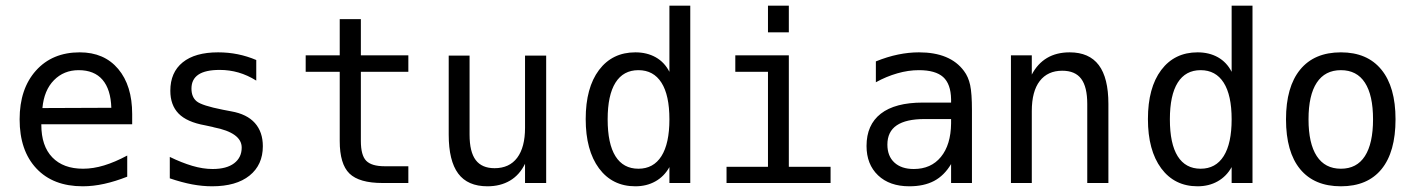

<svg xmlns="http://www.w3.org/2000/svg" viewBox="-20 -651 5040 683"><path d="M450.2 -245.1V-209H127V-207Q127 -131.8 166 -91.3Q205.1 -50.8 275.4 -50.8Q311.5 -50.8 350.1 -62.5Q388.7 -74.2 432.6 -97.7V-22.5Q390.6 -5.9 351.1 2.9Q311.5 11.7 274.4 11.7Q168.9 11.7 109.4 -51.8Q49.8 -115.2 49.8 -226.6Q49.8 -335 107.9 -399.9Q166 -464.8 263.7 -464.8Q350.6 -464.8 400.4 -405.8Q450.2 -346.7 450.2 -245.1ZM376 -267.6Q374 -333 344.7 -367.2Q315.4 -401.4 259.8 -401.4Q207 -401.4 171.9 -365.7Q136.7 -330.1 130.9 -266.6Z M891.6 -437.5V-364.3Q860.4 -383.8 828.1 -393.1Q795.9 -402.3 761.7 -402.3Q710.9 -402.3 686 -385.7Q661.1 -369.1 661.1 -335.9Q661.1 -305.7 679.7 -290.5Q698.2 -275.4 772.5 -260.7L802.7 -254.9Q858.4 -245.1 886.7 -213.4Q915 -181.6 915 -130.9Q915 -64.5 867.7 -26.4Q820.3 11.7 734.4 11.7Q700.2 11.7 663.6 4.9Q627 -2 584 -16.6V-92.8Q626 -72.3 664.1 -61Q702.1 -49.8 736.3 -49.8Q786.1 -49.8 813 -70.3Q839.8 -90.8 839.8 -126Q839.8 -178.7 740.2 -198.2L737.3 -199.2L710 -205.1Q644.5 -216.8 615.2 -247.1Q585.9 -277.3 585.9 -328.1Q585.9 -393.6 629.9 -429.2Q673.8 -464.8 755.9 -464.8Q792 -464.8 825.7 -458Q859.4 -451.2 891.6 -437.5Z M1263.7 -583V-454.1H1432.6V-395.5H1263.7V-149.4Q1263.7 -98.6 1282.7 -79.1Q1301.8 -59.6 1348.6 -59.6H1432.6V0H1340.8Q1257.8 0 1223.1 -33.7Q1188.5 -67.4 1188.5 -149.4V-395.5H1067.4V-454.1H1188.5V-583Z M1576.2 -171.9V-453.1H1650.4V-171.9Q1650.4 -110.4 1672.4 -81.5Q1694.3 -52.7 1739.3 -52.7Q1792 -52.7 1819.8 -89.8Q1847.7 -127 1847.7 -196.3V-453.1H1922.9V0H1847.7V-68.4Q1828.1 -28.3 1793.9 -8.3Q1759.8 11.7 1713.9 11.7Q1643.6 11.7 1609.9 -33.7Q1576.2 -79.1 1576.2 -171.9Z M2361.3 -395.5V-630.9H2435.5V0H2361.3V-56.6Q2342.8 -23.4 2311.5 -5.9Q2280.3 11.7 2240.2 11.7Q2158.2 11.7 2110.8 -52.2Q2063.5 -116.2 2063.5 -227.5Q2063.5 -338.9 2110.8 -401.9Q2158.2 -464.8 2240.2 -464.8Q2281.2 -464.8 2312.5 -447.3Q2343.8 -429.7 2361.3 -395.5ZM2141.6 -226.6Q2141.6 -139.6 2169.4 -95.2Q2197.3 -50.8 2251 -50.8Q2304.7 -50.8 2333 -95.7Q2361.3 -140.6 2361.3 -226.6Q2361.3 -312.5 2333 -356.9Q2304.7 -401.4 2251 -401.4Q2197.3 -401.4 2169.4 -356.9Q2141.6 -312.5 2141.6 -226.6Z M2595.7 -454.1H2786.1V-57.6H2934.6V0H2564.5V-57.6H2711.9V-395.5H2595.7ZM2711.9 -630.9H2786.1V-536.1H2711.9Z M3293 -227.5H3268.6Q3203.1 -227.5 3169.9 -205.1Q3136.7 -182.6 3136.7 -136.7Q3136.7 -95.7 3161.6 -72.8Q3186.5 -49.8 3230.5 -49.8Q3292 -49.8 3327.1 -92.8Q3362.3 -135.7 3363.3 -211.9V-227.5ZM3437.5 -258.8V0H3363.3V-67.4Q3338.9 -26.4 3302.7 -7.3Q3266.6 11.7 3214.8 11.7Q3144.5 11.7 3103.5 -27.3Q3062.5 -66.4 3062.5 -131.8Q3062.5 -207 3113.3 -246.6Q3164.1 -286.1 3262.7 -286.1H3363.3V-297.9Q3362.3 -352.5 3335 -377Q3307.6 -401.4 3249 -401.4Q3210.9 -401.4 3171.9 -390.1Q3132.8 -378.9 3095.7 -358.4V-432.6Q3136.7 -449.2 3174.8 -457Q3212.9 -464.8 3249 -464.8Q3304.7 -464.8 3344.7 -448.2Q3384.8 -431.6 3409.2 -398.4Q3424.8 -377.9 3431.2 -348.1Q3437.5 -318.4 3437.5 -258.8Z M3922.9 -281.2V0H3847.7V-281.2Q3847.7 -341.8 3826.2 -370.6Q3804.7 -399.4 3758.8 -399.4Q3707 -399.4 3678.7 -362.8Q3650.4 -326.2 3650.4 -255.9V0H3576.2V-454.1H3650.4V-385.7Q3670.9 -424.8 3704.6 -444.8Q3738.3 -464.8 3785.2 -464.8Q3854.5 -464.8 3888.7 -419.4Q3922.9 -374 3922.9 -281.2Z M4361.3 -395.5V-630.9H4435.5V0H4361.3V-56.6Q4342.8 -23.4 4311.5 -5.9Q4280.3 11.7 4240.2 11.7Q4158.2 11.7 4110.8 -52.2Q4063.5 -116.2 4063.5 -227.5Q4063.5 -338.9 4110.8 -401.9Q4158.2 -464.8 4240.2 -464.8Q4281.2 -464.8 4312.5 -447.3Q4343.8 -429.7 4361.3 -395.5ZM4141.6 -226.6Q4141.6 -139.6 4169.4 -95.2Q4197.3 -50.8 4251 -50.8Q4304.7 -50.8 4333 -95.7Q4361.3 -140.6 4361.3 -226.6Q4361.3 -312.5 4333 -356.9Q4304.7 -401.4 4251 -401.4Q4197.3 -401.4 4169.4 -356.9Q4141.6 -312.5 4141.6 -226.6Z M4750 -401.4Q4693.4 -401.4 4664.1 -356.9Q4634.8 -312.5 4634.8 -226.6Q4634.8 -140.6 4664.1 -95.7Q4693.4 -50.8 4750 -50.8Q4806.6 -50.8 4835.4 -95.7Q4864.3 -140.6 4864.3 -226.6Q4864.3 -312.5 4835.4 -356.9Q4806.6 -401.4 4750 -401.4ZM4750 -464.8Q4843.8 -464.8 4894 -403.3Q4944.3 -341.8 4944.3 -226.6Q4944.3 -110.4 4894.5 -49.3Q4844.7 11.7 4750 11.7Q4655.3 11.7 4605 -49.3Q4554.7 -110.4 4554.7 -226.6Q4554.7 -341.8 4605 -403.3Q4655.3 -464.8 4750 -464.8Z"/></svg>

Font: BabelStone Mayan Numerals
Style: Regular
Weight: 400
Designer: Andrew West
Foundry: BabelStone
Version: Version 11.000 June 09, 2018